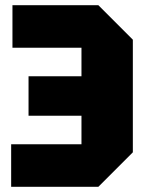

<svg xmlns="http://www.w3.org/2000/svg" viewBox="-20 -720 566 740"><path d="M492 -133 359 0H23V-164H294V-536H28V-700H359L492 -567ZM434 -274H90V-426H434Z"/></svg>

Font: Tektur SemiCondensed ExtraBold
Style: Regular
Weight: 800
Width: 4
Designer: Adam Jagosz
Foundry: Adam Jagosz
Version: Version 1.005;gftools[0.9.30]